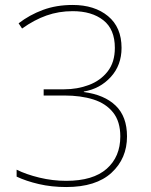

<svg xmlns="http://www.w3.org/2000/svg" viewBox="-20 -744 610 774"><path d="M470 -551Q470 -481 426.5 -433.5Q383 -386 318 -375V-373Q401 -362 446.5 -318Q492 -274 492 -194Q492 -105 429.5 -47.5Q367 10 247 10Q188 10 136.5 -2Q85 -14 47 -32V-60Q85 -41 138.5 -28Q192 -15 247 -15Q355 -15 410 -63.5Q465 -112 465 -194Q465 -254 436 -290.5Q407 -327 356.5 -343Q306 -359 239 -359H156V-384H239Q292 -384 338.5 -401.5Q385 -419 414 -456Q443 -493 443 -551Q443 -626 396.5 -662.5Q350 -699 273 -699Q217 -699 167.5 -681.5Q118 -664 69 -629L55 -650Q99 -684 153 -704Q207 -724 273 -724Q361 -724 415.5 -679Q470 -634 470 -551Z"/></svg>

Font: Noto Sans Khmer UI Thin
Style: Regular
Weight: 100
Designer: Danh Hong and the Monotype Design Team
Foundry: Monotype Imaging Inc.
Version: Version 2.002; ttfautohint (v1.8.4.7-5d5b)